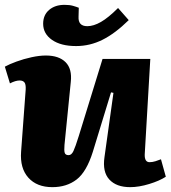

<svg xmlns="http://www.w3.org/2000/svg" viewBox="-22 -758 704 792"><path d="M-2 -483Q16 -493 46 -504Q76 -515 108.5 -522Q141 -529 167 -529Q221 -529 248.5 -501.5Q276 -474 270 -420L244 -160Q242 -137 245 -127.5Q248 -118 261 -118Q273 -118 281 -135Q289 -152 303 -197L401 -515H598L575 -121Q574 -89 595 -89Q607 -89 619.5 -93Q632 -97 642 -101L662 -29Q636 -12 593.5 1Q551 14 515 14Q458 14 429 -17.5Q400 -49 409 -110L446 -375L436 -377L361 -132Q335 -49 294 -17.5Q253 14 194 14Q130 14 95 -25Q60 -64 65 -132L84 -389Q85 -411 78.5 -418.5Q72 -426 59 -426Q42 -426 19 -414ZM292 -568Q229 -568 192.5 -593.5Q156 -619 156 -660Q156 -696 180.5 -717Q205 -738 244 -738Q265 -738 279 -734Q293 -730 303 -726L302 -689Q300 -650 338 -650Q364 -650 394.5 -667.5Q425 -685 465 -725L509 -675Q453 -620 401 -594Q349 -568 292 -568Z"/></svg>

Font: Literata 12pt ExtraBold
Style: Italic
Weight: 800
Italic angle: -2°
Designer: Latin by Veronika Burian and Jose Scaglione. Greek by Irene Vlachou. Cyrillic by Vera Evstafieva
Foundry: TypeTogether
Version: Version 3.002